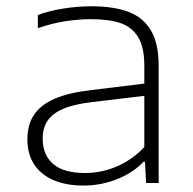

<svg xmlns="http://www.w3.org/2000/svg" viewBox="-20 -568 600 596"><path d="M472.5 -364.5V0H433.5L430 -66H425.5Q394.5 -32.5 344.2 -12.2Q294 8 239.5 8Q184.5 8 145.2 -9.2Q106 -26.5 85.5 -58.5Q65 -90.5 65 -135Q65 -180.5 85.5 -211.5Q106 -242.5 149.8 -261.5Q193.5 -280.5 264.5 -288.5L428 -308.5V-364.5Q428 -420.5 409.2 -452Q390.5 -483.5 354.8 -496Q319 -508.5 262.5 -508.5Q223.5 -508.5 181 -501.8Q138.5 -495 97.5 -480.5V-521.5Q132.5 -534.5 176.8 -541.5Q221 -548.5 264 -548.5Q333 -548.5 378.8 -531.2Q424.5 -514 448.5 -473.5Q472.5 -433 472.5 -364.5ZM428 -111.5V-270.5L265 -251Q209.5 -244.5 176.2 -230.2Q143 -216 127.8 -193.5Q112.5 -171 112.5 -138Q112.5 -87 145 -59Q177.5 -31 243.5 -31Q295.5 -31 343 -51.5Q390.5 -72 428 -111.5Z"/></svg>

Font: Encode Sans Expanded ExtraLight
Style: Regular
Weight: 275
Width: 7
Designer: Multiple Designers
Foundry: Impallari Type
Version: Version 2.000